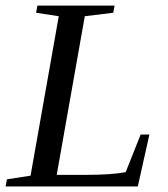

<svg xmlns="http://www.w3.org/2000/svg" viewBox="-32 -675 608 695"><path d="M173.3 -42H277.8Q370.6 -42 422.9 -51.8L477.1 -188H508.8L466.8 0H-11.7L-6.8 -25.9L78.6 -39.1L180.7 -616.2L98.6 -628.9L103.5 -654.8H382.8L377.9 -628.9L274.9 -616.2Z"/></svg>

Font: Tinos
Style: Italic
Weight: 400
Italic angle: -16.333°
Designer: Steve Matteson
Foundry: Monotype Imaging Inc.
Version: Version 1.32